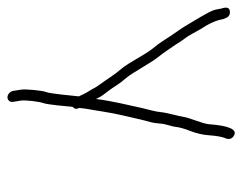

<svg xmlns="http://www.w3.org/2000/svg" viewBox="-114 -428 664 527"><g transform="rotate(90 218.5 -164.0)"><path d="M234.1 133 230.7 112C228.4 98.3 233.7 59.6 237.4 49.7C242.1 37.2 246.2 -15.9 247.8 -31C253.7 -35.7 254.7 -41.7 250.8 -49C252.6 -70.5 255.5 -79 260.6 -113.1C266.7 -152.8 275.3 -184.9 282.6 -217.6C287.5 -239.8 292 -246.7 293.5 -269.3C294.8 -289.1 300.9 -297.7 303.2 -316.6C304.3 -325.7 308 -338.5 314.5 -355.1C320.9 -371.7 324.7 -388.7 325.9 -406.3C327.2 -423.8 329.4 -437.4 332.6 -447C338.7 -459.3 336.5 -468.3 326.1 -474C309.7 -482.9 299.5 -459.8 295.4 -404.7C294.1 -387.6 278 -352.8 275.5 -336.1C273 -319.6 263.6 -289.5 262.3 -272.8C261.1 -257.8 254 -234.9 251.1 -221.5C244.2 -189.2 231.3 -137.9 226.2 -95C225.3 -96.3 224 -98.8 222.4 -102.5C218.1 -112.2 203.3 -129.4 196.9 -139L184.9 -157C181.3 -162.3 175.8 -169.4 168.3 -178.1C154.3 -194.5 126 -247.5 112 -264.5C103.6 -274.8 97.1 -283.7 92.5 -291L76.7 -314C72 -322 66.9 -329.7 61.4 -337C50.2 -351.7 44 -365.6 34.4 -382C19.3 -404.7 10.2 -425 7.2 -443C3.1 -455.5 -0.8 -463.6 -14.3 -462.5C-24.3 -461.6 -27 -454.1 -22.3 -440C-21.6 -436 -20.4 -429.9 -18.7 -421.8C-15.6 -406.8 15.4 -358.7 21.6 -347.5C30.5 -331.6 42.9 -315.2 53 -300L67.9 -277C73.2 -269 80.1 -259.8 88.6 -249.4C104.1 -230.4 127.2 -183.5 143.1 -165C161.7 -143.4 170.5 -126.8 187.1 -104.5C195.9 -92.7 197.4 -86.4 205 -75C210.7 -66.5 214.5 -57 219 -48C217.5 -35.2 211.7 31.3 207.3 41.1C203.4 49.8 198.2 97.5 200.7 112L204.1 133C205.5 140.9 213.7 148 221.6 148C229.6 148 235.5 140.9 234.1 133Z"/></g></svg>

Font: MewTooHand
Style: Lta
Weight: 400
Designer: Mew Too, Robert Jablonski
Version: Version 0.77